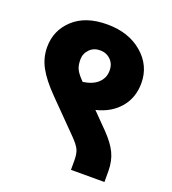

<svg xmlns="http://www.w3.org/2000/svg" viewBox="-117 -724 713 798"><g transform="rotate(20 239.5 -325.0)"><path d="M206.5 -376.5 207 -375.5Q250 -381.8 272.7 -402.8Q295.4 -423.8 296.4 -455.1Q297.4 -486.3 278.3 -505.1Q259.3 -523.9 231.2 -523.9Q203.1 -523.9 184.8 -505.1Q166.5 -486.3 166.5 -459.5Q166.5 -432.6 175.3 -415.8Q184.1 -398.9 206.5 -376.5ZM286.6 -15.6V-57.6Q286.6 -86.4 278.8 -103.8Q271 -121.1 246.1 -146.5L114.3 -280.3Q64.9 -330.6 42 -372.3Q19 -414.1 19 -461.4Q19 -535.6 73 -585.4Q127 -635.3 222.2 -635.3Q317.4 -635.3 377.9 -583.5Q438.5 -531.7 438.5 -453.6Q438.5 -390.1 400.9 -345.2Q363.3 -300.3 296.9 -284.2L362.8 -217.3Q401.9 -177.2 418.2 -142.6Q434.6 -107.9 434.6 -63.5V-15.6Z"/></g></svg>

Font: Yantramanav Black
Style: Regular
Weight: 900
Version: Version 1.001;PS 1.0;hotconv 1.0.72;makeotf.lib2.5.5900; ttf